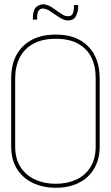

<svg xmlns="http://www.w3.org/2000/svg" viewBox="-20 -880 528 911"><path d="M331 -856V-847Q331 -831 325.5 -816.5Q320 -802 300 -803Q291 -803 283 -807.5Q275 -812 268 -816Q258 -823 249.5 -829Q241 -835 231 -842Q216 -853 197.5 -858Q179 -863 161 -853Q151 -848 145.5 -838.5Q140 -829 138 -817.5Q136 -806 136 -795V-787H156V-795Q156 -806 158 -817.5Q160 -829 169 -835Q178 -841 189 -839Q200 -837 210 -832Q221 -825 233 -816.5Q245 -808 258 -800Q269 -793 279.5 -788Q290 -783 302 -783Q330 -783 340.5 -804Q351 -825 351 -847V-856ZM33 -508V-186Q33 -121 61.5 -77Q90 -33 138 -11Q186 11 244 11Q307 11 354 -12.5Q401 -36 427 -80.5Q453 -125 453 -186V-507Q453 -605 398 -660.5Q343 -716 245 -716Q146 -716 89.5 -661Q33 -606 33 -508ZM52 -185V-508Q52 -565 74 -607.5Q96 -650 139 -673Q182 -696 245 -696Q308 -696 350 -673Q392 -650 413 -608.5Q434 -567 434 -510V-185Q434 -126 409 -86.5Q384 -47 341 -27.5Q298 -8 244 -8Q191 -8 147.5 -27.5Q104 -47 78 -86.5Q52 -126 52 -185Z"/></svg>

Font: Advent Pro Thin
Style: Regular
Weight: 250
Version: Version 3.000